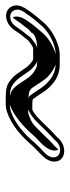

<svg xmlns="http://www.w3.org/2000/svg" viewBox="203 -624 254 701"><g transform="rotate(-90 330.5 -274.0)"><path d="M604 -249.2 617.5 -265C627.4 -276.5 636.4 -288.3 645.8 -302.9C653.7 -314 662.9 -329.7 660.3 -347.6C657.3 -368.1 637.5 -387 604.8 -376.1C578.6 -367.3 567.9 -343.9 556 -327.5L544.9 -313.7C539 -306.4 532.4 -297.2 527.4 -294C519.3 -288.9 509.9 -280.5 502.8 -280.5H465.8C463.6 -280.5 462.7 -281.2 458.5 -282.8C449.2 -289.4 437.1 -299.9 431.9 -309C418.3 -326.8 409.6 -346.5 388.9 -362.2C372 -377.2 354.2 -380.5 325.8 -380.5H308.1C296 -381.2 284.4 -379.8 272.4 -376.1C223.1 -359.6 181.4 -322 149.2 -284C140 -273.2 125.5 -261.4 114.6 -249.5C103.9 -239.5 92.2 -224.8 90.7 -206.4C87.3 -162.6 142.2 -154.9 172.9 -185.5C180.2 -193.3 184.4 -198.1 192.9 -204.9C213.2 -224.1 233.7 -246.9 253.7 -265.7C264.2 -273.4 270.1 -279.7 280.7 -283.5H303.4C308 -283.5 312.5 -283.1 316.8 -282.5C318.3 -281.6 323.2 -275.1 324.5 -272.9C335.5 -258.6 344.5 -240.7 357.3 -226.4C374.6 -207 401.1 -183.5 443.4 -183.5H480.4C491.9 -183.5 504.2 -185.7 516.4 -189.9C549.3 -200.1 583 -221.9 604 -249.2ZM514.6 -204.1C503.6 -200.3 493.6 -198.5 483.8 -198.5H446.8C410.4 -198.5 386.6 -218.9 369.8 -237.6C358.5 -250.3 348.9 -268.6 337.9 -283.1C334.5 -288.2 331.8 -292.7 324.9 -297C319.3 -297.8 313.2 -298.5 306.9 -298.5H281.3C264.6 -292.5 255.1 -283.3 245.3 -276.2C224.4 -256.4 202.8 -232.7 184.1 -215.1C174 -206.7 169.4 -201.4 162.9 -194.5C142 -173.6 103.8 -179.3 106.1 -208.6C107.1 -221.1 114.9 -231.5 123.9 -239.9C134.5 -249.8 148.6 -262.6 160.1 -276C191.2 -312.7 230.3 -347.3 274 -361.9C283.8 -364.9 293.7 -366.1 304.2 -365.5H322.4C349.9 -365.5 363.2 -362.6 377.5 -349.8C395.9 -336 404.4 -317.5 418.5 -299C425.6 -287 437.7 -277.1 447.8 -270C451.1 -267.7 454.9 -265.5 462.3 -265.5H499.3C516.4 -265.5 529 -279.1 533.6 -282C545 -289.3 550.8 -299.6 556.2 -306.3L567.6 -320.5C582.2 -340.5 589.1 -356.1 606.6 -362C629.5 -369.6 642.9 -356.8 645 -342.4C646.8 -330.1 640.9 -319.3 633.8 -309.5C623.9 -295.8 616.4 -284.3 606.7 -273L592.8 -256.8C574.7 -233.2 545 -213.5 514.6 -204.1ZM565.7 -252.4 579.4 -268.4C589.1 -279.8 597.5 -290.6 606.9 -305.4C617.4 -320 624.5 -340.7 617 -355.5C609 -347.1 602.5 -335.4 594.5 -324.6L583.3 -310.6C577.4 -303.2 573.5 -294.9 561.6 -287.3C561.6 -287.3 557.1 -265.5 499.3 -265.5H462.3C431.3 -265.5 428 -272.1 428 -272.1C413.8 -277.8 400.5 -291.6 392.9 -304.2C375.4 -327.2 360.9 -365.5 322.4 -365.5H301.5L299.2 -365.6C298.8 -365.5 298.2 -365.4 297 -365.1C261.5 -352.8 219 -317.9 187.4 -280.6C177 -268.4 162.5 -256.7 152.5 -245.8C138.8 -230.8 123.8 -207.3 134.3 -188.7C141.9 -195.8 146.6 -202 156.1 -209.8C175.6 -228.1 196.1 -250.9 216.5 -270.2C225 -278.1 231.8 -285.8 254.1 -293.8L267 -298.5H306.9C317.3 -298.5 326.4 -297.7 334.2 -296.5L345.4 -294.9L351.6 -291.1C361.1 -285.2 360.3 -282.6 363.4 -277.8C374.9 -262.7 384 -245.1 395.5 -232.2C415 -210.4 441.9 -198.5 446.8 -198.5H483C483.6 -198.6 486.5 -199.2 490.5 -200.5C513.6 -208.5 544.7 -225.2 565.7 -252.4Z"/></g></svg>

Font: HoneyBee
Style: BlurIt
Weight: 700
Foundry: Cannot Into Space Fonts
Version: Version 0.89